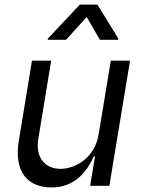

<svg xmlns="http://www.w3.org/2000/svg" viewBox="-20 -810 617 837"><path d="M495 -636.4 495.7 -642 404.8 -789.8H328.1L188.9 -642L188.2 -636.4H267.8L358 -735.8L415.5 -636.4ZM204.5 7.1C286.2 7.1 347.7 -36.9 388.5 -127.8H394.2L372.9 0H456.7L546.9 -545.5H463.1L409.8 -223C392.8 -120.7 306.8 -73.9 244.3 -73.9C174.7 -73.9 133.5 -125 147 -204.5L203.1 -545.5H119.3L62.5 -198.9C38.7 -59.7 101.6 7.1 204.5 7.1Z"/></svg>

Font: Riot Sans 2.0
Style: Italic
Weight: 400
Italic angle: -9.39999°
Designer: Rasmus Andersson
Foundry: rsms
Version: Version 3.006;hotconv 1.0.109;makeotfexe 2.5.65596